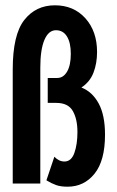

<svg xmlns="http://www.w3.org/2000/svg" viewBox="-20 -692 440 724"><path d="M235 12Q209 12 192 6Q175 0 155 -12L185 -101Q202 -83 223 -83Q249 -83 260.5 -115.5Q272 -148 272 -194Q272 -243 254.5 -273.5Q237 -304 192 -304H160V-398H196Q219 -398 233 -422Q247 -446 247 -489Q247 -531 232.5 -554.5Q218 -578 191 -578Q163 -578 147.5 -541.5Q132 -505 132 -437V0H28V-430Q28 -561 71.5 -616.5Q115 -672 187 -672Q258 -672 302 -623Q346 -574 346 -496Q346 -453 332.5 -418Q319 -383 287 -362Q328 -346 352 -302Q376 -258 376 -184Q376 -86 336.5 -37Q297 12 235 12Z"/></svg>

Font: Inconsolata Condensed ExtraBold
Style: Regular
Weight: 800
Width: 3
Monospace: yes
Designer: Raph Levien, Cyreal, Brenton Simpson
Foundry: Raph Levien, Cyreal, Google
Version: Version 3.001; ttfautohint (v1.8.2.53-6de2)